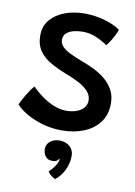

<svg xmlns="http://www.w3.org/2000/svg" viewBox="-93 -620 682 968"><g transform="rotate(10 248.0 -136.0)"><path d="M248.5 40Q198 40 151.2 26.8Q104.5 13.5 68 -7.5Q31.5 -28.5 11.5 -51.5Q14.5 -59 22 -73.2Q29.5 -87.5 39 -103.5Q48.5 -119.5 58.2 -133.2Q68 -147 75.5 -154Q97.5 -131 127 -109.5Q156.5 -88 189.2 -74.8Q222 -61.5 253.5 -61.5Q282 -61.5 305.2 -69.8Q328.5 -78 342.2 -93.8Q356 -109.5 356 -132Q356 -158 337.5 -178.2Q319 -198.5 288.8 -214.5Q258.5 -230.5 222.5 -244Q178 -261 141 -281.8Q104 -302.5 81.5 -333.8Q59 -365 59 -413Q59 -461.5 87.2 -494.2Q115.5 -527 161.2 -543.8Q207 -560.5 259.5 -560.5Q315.5 -560.5 365.5 -545.8Q415.5 -531 444.5 -509.5Q442 -500.5 434.5 -485Q427 -469.5 416.8 -452.5Q406.5 -435.5 395 -422Q372.5 -438.5 339 -453.5Q305.5 -468.5 267 -468.5Q243.5 -468.5 221.2 -463Q199 -457.5 184.8 -445Q170.5 -432.5 170.5 -410.5Q170.5 -391 185 -376Q199.5 -361 224.8 -348.5Q250 -336 283 -323.5Q320 -310.5 353.8 -293.5Q387.5 -276.5 413.5 -254.2Q439.5 -232 454.5 -203Q469.5 -174 469.5 -137Q469.5 -78 439.5 -38.8Q409.5 0.5 359.5 20.2Q309.5 40 248.5 40ZM258.5 287.5Q253.5 285.5 241 277.2Q228.5 269 219.5 254.5Q228 248 238.2 235.8Q248.5 223.5 256 210Q263.5 196.5 263.5 187Q263.5 183 262.5 181Q259 188 251.8 193.8Q244.5 199.5 227.5 199.5Q203 199.5 192 182.8Q181 166 181 147.5Q181 130 190 117.8Q199 105.5 214 98.8Q229 92 247.5 92Q267 92 283.8 99.8Q300.5 107.5 310.5 122.5Q320.5 137.5 320.5 159.5Q320.5 194.5 304.2 229.5Q288 264.5 258.5 287.5Z"/></g></svg>

Font: Grandstander Thin Medium
Style: Regular
Weight: 500
Version: Version 1.200